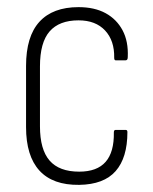

<svg xmlns="http://www.w3.org/2000/svg" viewBox="-20 -510 429 538"><path d="M202 8Q128 9 90.5 -32Q53 -73 53 -154V-325Q53 -408 90.5 -449Q128 -490 200 -490Q245 -490 276 -473Q307 -456 323.5 -425Q340 -394 338 -350Q338 -341 332 -341H304Q300 -341 300 -348Q301 -396 274.5 -424.5Q248 -453 200 -453Q146 -453 119 -422Q92 -391 92 -324V-156Q92 -91 119 -60Q146 -29 202 -29Q252 -29 276 -56.5Q300 -84 299 -139Q299 -146 304 -146H332Q337 -146 337 -140Q337 -68 304 -30.5Q271 7 202 8Z"/></svg>

Font: Sofia Sans Condensed ExtraLight
Style: Regular
Weight: 250
Version: Version 4.100